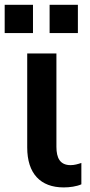

<svg xmlns="http://www.w3.org/2000/svg" viewBox="-55 -778 380 812"><path d="M214.4 14.6C239.3 14.6 268.6 10.7 289.1 1.5V-88.9C274.4 -84 259.8 -79.6 243.7 -79.6C198.7 -79.6 183.6 -109.9 183.6 -157.2V-551.8H60.1V-154.3C60.1 -44.4 115.7 14.6 214.4 14.6ZM84.5 -638.2V-757.8H-35.2V-638.2ZM274.4 -638.2V-757.8H154.8V-638.2Z"/></svg>

Font: Winston SemiBold
Style: Regular
Weight: 600
Designer: Vernon Adams, Kim Jin-seong, David Berlow, Cristiano Sobral
Foundry: The Winston Project Authors
Version: Version 3.004